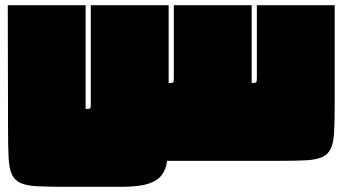

<svg xmlns="http://www.w3.org/2000/svg" viewBox="-20 -620 1320 740"><path d="M970 -600H1270V-225Q1270 -158 1268 -115Q1266 -72 1255.5 -48.5Q1245 -25 1221.5 -14.5Q1198 -4 1155.5 -2Q1113 0 1045 0H624Q620 32 603.5 54.5Q587 77 550.5 88.5Q514 100 447 100H236Q169 100 126 98Q83 96 59.5 85.5Q36 75 25.5 51.5Q15 28 13 -15Q11 -58 11 -125L10 -600H310V-200Q325 -200 327.5 -202.5Q330 -205 330 -220V-600H630V-300Q645 -300 647.5 -302.5Q650 -305 650 -320V-600H950V-300Q964 -300 967 -302.5Q970 -305 970 -320Z"/></svg>

Font: Badeen Display
Style: Regular
Weight: 400
Version: Version 1.000; ttfautohint (v1.8.4.7-5d5b)